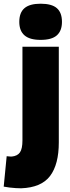

<svg xmlns="http://www.w3.org/2000/svg" viewBox="-72 -799 376 1035"><path d="M245 -547V-31Q245 87 198 149.5Q151 212 42 216Q29 216 13 215Q-3 214 -20 212Q-37 210 -52 207L-36 43Q-28 44 -21.5 44.5Q-15 45 -9 45Q22 42 35.5 22.5Q49 3 49 -42V-547ZM147 -584Q88 -584 60 -608.5Q32 -633 32 -681Q32 -731 60 -755Q88 -779 147 -779Q207 -779 234.5 -755Q262 -731 262 -681Q262 -633 234.5 -608.5Q207 -584 147 -584Z"/></svg>

Font: Georama ExtraBold
Style: Regular
Weight: 800
Designer: Jean-Baptiste Levee
Foundry: Production Type
Version: Version 1.001